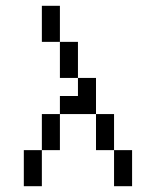

<svg xmlns="http://www.w3.org/2000/svg" viewBox="-20 -645 540 665"><path d="M62.5 -125Q62.5 -125 62.5 0H125Q125 0 125 -125ZM375 -125Q375 -125 375 0H437.5Q437.5 0 437.5 -125ZM125 -125H187.5Q187.5 -125 187.5 -250H125Q125 -250 125 -125ZM375 -125Q375 -125 375 -250H312.5Q312.5 -250 312.5 -125ZM187.5 -250H312.5Q312.5 -250 312.5 -375H250V-312.5H187.5ZM250 -375Q250 -375 250 -500H187.5Q187.5 -500 187.5 -375ZM187.5 -500Q187.5 -500 187.5 -625H125Q125 -625 125 -500Z"/></svg>

Font: Unifont
Style: Regular
Weight: 500
Version: Version 15.1.04